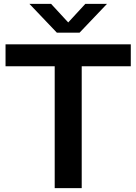

<svg xmlns="http://www.w3.org/2000/svg" viewBox="-20 -968 702 988"><path d="M261.5 0V-627H8.5V-740H653V-627H400.5V0ZM419 -948H530.5L389.5 -800H272.5L131.5 -948H243L331 -852.5Z"/></svg>

Font: Encode Sans Semi Expanded SmBd
Style: Regular
Weight: 600
Width: 6
Designer: Multiple Designers
Foundry: Impallari Type
Version: Version 2.000